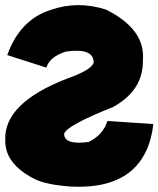

<svg xmlns="http://www.w3.org/2000/svg" viewBox="-26 -724 619 750"><path d="M532.2 -488.8Q534.2 -371.1 416 -306.2Q232.9 -232.9 224.6 -201.7Q224.1 -156.7 319.8 -169.4Q376.5 -196.3 393.6 -251.5L573.2 -239.3Q542 18.6 252.4 4.9Q152.8 -2 106.9 -25.9Q-7.8 -85 -5.4 -176.8Q-11.7 -320.3 233.4 -416Q333.5 -451.2 339.8 -480Q339.8 -538.1 231.4 -522.5Q168.9 -502.9 154.8 -460L2.4 -508.8Q51.8 -647 171.4 -685.1Q277.3 -722.2 388.2 -686.5Q542.5 -609.4 532.2 -488.8Z"/></svg>

Font: Lapsus Pro (theguybrush.com)
Style: Bold
Weight: 700
Designer: Jose Roses
Version: Version 1.00 February 9, 2018, initial release